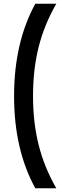

<svg xmlns="http://www.w3.org/2000/svg" viewBox="-20 -892 338 1023"><path d="M168 111Q55 -95 55 -380Q55 -665 168 -872H280Q216 -761 186 -642Q156 -523 156 -380Q156 -239 186 -119.5Q216 0 280 111Z"/></svg>

Font: Open Sauce Two SemiBold
Style: Regular
Weight: 600
Designer: Alfredo Marco Pradil
Foundry: Creative Sauce Fz LLC
Version: Version 1.477